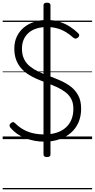

<svg xmlns="http://www.w3.org/2000/svg" viewBox="-20 -1039 708 1434"><path d="M310 19Q274 19 238.5 12.5Q203 6 169.5 -7Q136 -20 108 -39.5Q80 -59 58 -85Q51 -95 51 -102.5Q51 -110 60 -118Q70 -127 77 -127.5Q84 -128 97 -115Q121 -91 153 -72.5Q185 -54 225 -44.5Q265 -35 310 -35Q361 -35 401 -47.5Q441 -60 469.5 -84.5Q498 -109 513 -145Q528 -181 528 -226Q528 -270 512 -300Q496 -330 467.5 -351.5Q439 -373 402.5 -389.5Q366 -406 325 -421Q291 -434 256 -449Q221 -464 190.5 -484Q160 -504 137 -530.5Q114 -557 100.5 -593Q87 -629 87 -677Q87 -727 106 -766.5Q125 -806 158 -833.5Q191 -861 235.5 -875.5Q280 -890 330 -890Q382 -890 425 -876Q468 -862 502 -840Q536 -818 564 -791Q572 -783 572 -775.5Q572 -768 564 -760Q554 -751 546 -750.5Q538 -750 528 -757Q502 -781 472.5 -799Q443 -817 408 -827Q373 -837 330 -837Q287 -837 252.5 -826Q218 -815 194 -794Q170 -773 157 -743.5Q144 -714 144 -676Q144 -630 160 -597.5Q176 -565 204.5 -542.5Q233 -520 269 -503Q305 -486 345 -472Q388 -456 430.5 -437.5Q473 -419 508 -392.5Q543 -366 564.5 -326Q586 -286 586 -227Q586 -171 566.5 -125.5Q547 -80 510.5 -48Q474 -16 423 1.5Q372 19 310 19ZM331 134Q305 134 305 115V-1000Q305 -1019 331 -1019Q357 -1019 357 -1000V115Q357 134 331 134ZM0 365H668V375H0ZM0 -20H668V0H0ZM0 -505H668V-500H0ZM0 -885H668V-875H0Z"/></svg>

Font: Playwrite IT Moderna Guides
Style: Regular
Weight: 400
Designer: Veronika Burian, José Scaglione
Foundry: TypeTogether
Version: Version 1.003